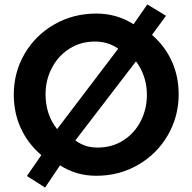

<svg xmlns="http://www.w3.org/2000/svg" viewBox="-20 -777 866 864"><path d="M183 67 250 -33Q323 14 413 14Q517 14 602 -35.5Q687 -85 735.5 -169Q784 -253 784 -353Q784 -433 753 -501.5Q722 -570 664 -620L727 -706L643 -757L581 -668Q505 -716 414 -716Q309 -716 224 -667Q139 -618 90.5 -534.5Q42 -451 42 -351Q42 -269 74 -199.5Q106 -130 166 -79L101 15ZM185 -353Q185 -417 213.5 -471.5Q242 -526 292.5 -558Q343 -590 407 -590Q467 -590 512 -558L237 -196Q185 -261 185 -353ZM641 -350Q641 -286 613 -231.5Q585 -177 534.5 -145Q484 -113 420 -113Q390 -113 366.5 -120.5Q343 -128 319 -145L592 -501Q641 -435 641 -350Z"/></svg>

Font: Geom SemiBold
Style: Bold
Weight: 600
Version: Version 1.102